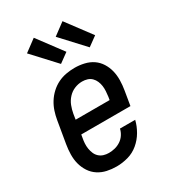

<svg xmlns="http://www.w3.org/2000/svg" viewBox="-190 -876 880 984"><g transform="rotate(-30 250.0 -384.0)"><path d="M207 8Q178 8 150.5 2Q123 -4 100 -19Q77 -34 62 -57Q47 -80 40 -106.5Q33 -133 33.5 -162.5Q34 -192 39 -221L61 -351Q65 -375 73 -399.5Q81 -424 95 -446.5Q109 -469 129 -487.5Q149 -506 172.5 -517.5Q196 -529 221.5 -533.5Q247 -538 272 -538Q300 -538 328 -531.5Q356 -525 378 -510Q400 -495 414.5 -472Q429 -449 435.5 -422.5Q442 -396 441.5 -367Q441 -338 436 -309L422 -225H131L128 -207Q125 -192 124 -176Q123 -160 125.5 -144.5Q128 -129 134 -115Q140 -101 151 -91Q162 -81 176.5 -76.5Q191 -72 207 -72Q225 -72 243 -76.5Q261 -81 277 -91.5Q293 -102 303.5 -118Q314 -134 318 -152H408Q400 -119 382 -88Q364 -57 336.5 -34Q309 -11 275 -1.5Q241 8 207 8ZM144 -305H345L348 -323Q350 -338 351 -354Q352 -370 350 -385Q348 -400 342 -414Q336 -428 325.5 -438.5Q315 -449 300.5 -453.5Q286 -458 270 -458Q270 -458 270 -458Q270 -458 270 -458Q247 -458 225 -449Q203 -440 186.5 -422Q170 -404 161.5 -382Q153 -360 149 -337ZM392 -590 268 -724 338 -776 447 -630ZM222 -590 98 -724 168 -776 277 -630Z"/></g></svg>

Font: Iosevka Slab Medium Oblique
Style: Regular
Weight: 500
Italic angle: -9°
Monospace: yes
Designer: Belleve Invis
Foundry: Belleve Invis
Version: Version 11.1.1; ttfautohint (v1.8.3)